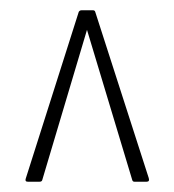

<svg xmlns="http://www.w3.org/2000/svg" viewBox="-20 -703 339 373"><path d="M34 -350Q28 -350 30 -356L133 -680Q135 -683 138 -683H161Q164 -683 165 -680L269 -357Q271 -350 265 -350H241Q238 -350 237 -353L149 -645L62 -353Q61 -350 57 -350Z"/></svg>

Font: Sofia Sans Extra Condensed ExtraLight
Style: Regular
Weight: 250
Designer: Botio Nikoltchev, Ani Petrova
Foundry: lettersoup
Version: Version 4.101